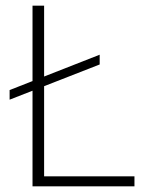

<svg xmlns="http://www.w3.org/2000/svg" viewBox="-20 -659 529 679"><path d="M332.5 -465.5V-431L14 -306.5V-340.5ZM136 0H95V-639H136ZM114 -35.5H455.5V0H114Z"/></svg>

Font: Anek Latin Medium ExtraLight
Style: Regular
Weight: 250
Version: Version 1.003